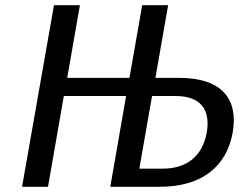

<svg xmlns="http://www.w3.org/2000/svg" viewBox="-20 -720 940 740"><path d="M579 -420 628 -700H528L479 -420H239L288 -700H188L65 0H165L226 -350H466L405 0H595C760 0 854 -80 877 -210C899 -340 834 -420 669 -420ZM656 -350C751 -350 792 -300 777 -210C761 -120 702 -70 607 -70H517L566 -350Z"/></svg>

Font: Scada
Style: Italic
Weight: 400
Designer: Jovanny Lemonad
Foundry: Jovanny Lemonad
Version: Version 3.005